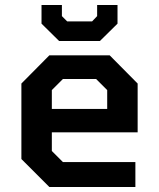

<svg xmlns="http://www.w3.org/2000/svg" viewBox="-20 -743 632 763"><path d="M215 -580 145 -649V-723H226V-679L247 -658H346L366 -679V-723H447V-649L377 -580ZM176 0 65 -111V-411L176 -523H416L527 -411V-217H186V-143L230 -99H518V0ZM186 -310H406V-385L362 -429H230L186 -385Z"/></svg>

Font: Tomorrow Medium
Style: Regular
Weight: 500
Designer: Tony de Marco, Monica Rizzolli
Foundry: Just in Type
Version: Version 2.002